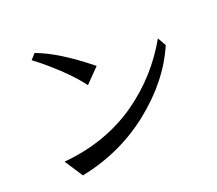

<svg xmlns="http://www.w3.org/2000/svg" viewBox="-125 -903 1250 1106"><g transform="rotate(-20 500.0 -350.0)"><path d="M132.8 -81.1Q395.5 -104.5 592.8 -244.1Q771.5 -371.1 880.9 -564.5L910.2 -512.7Q827.1 -320.3 638.2 -169.9Q449.2 -19.5 205.1 29.3ZM154.3 -695.3 184.6 -728.5Q316.4 -680.7 495.1 -536.1L410.2 -449.2Q346.7 -534.2 241.2 -625Q194.3 -666 154.3 -695.3Z"/></g></svg>

Font: GenEi LateMin v2
Style: Medium
Weight: 500
Designer: o_tamon (Modified)
Foundry: o_tamon / Adobe Systems Incorporated / FONT 910 / Philipp H. Poll
Version: Version 2.1;Original Version 1.004